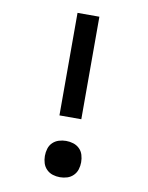

<svg xmlns="http://www.w3.org/2000/svg" viewBox="-84 -796 668 865"><g transform="rotate(10 250.0 -363.5)"><path d="M200 -266V-735H300V-266ZM250 8Q233 8 217 3Q201 -2 189 -14Q177 -26 172 -42Q167 -58 167 -75Q167 -92 172 -108.5Q177 -125 189 -136.5Q201 -148 217 -153Q233 -158 250 -158Q267 -158 283 -153Q299 -148 311 -136.5Q323 -125 328 -108.5Q333 -92 333 -75Q333 -58 328 -42Q323 -26 311 -14Q299 -2 283 3Q267 8 250 8Z"/></g></svg>

Font: Iosevka Curly Slab Semibold
Style: Regular
Weight: 600
Monospace: yes
Designer: Belleve Invis
Foundry: Belleve Invis
Version: Version 22.1.2; ttfautohint (v1.8.4)